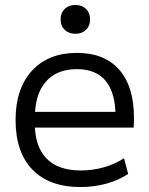

<svg xmlns="http://www.w3.org/2000/svg" viewBox="-20 -743 600 773"><path d="M304 10Q178.7 10 110.7 -60Q42.7 -130 42.7 -260Q42.7 -386 108.5 -458Q174.3 -530 289.7 -530Q400.7 -530 460 -462.3Q519.4 -394.7 519.4 -268.7Q519.4 -258.7 519 -247.6Q518.7 -236.6 518 -229.3H86V-292.7H460L445.3 -272Q445.3 -368.6 406.1 -416.6Q367 -464.6 289.7 -464.6Q208 -464.6 164 -413.5Q120.1 -362.3 120.1 -266.7V-246.7Q120.1 -153.4 167.2 -105Q214.4 -56.7 304.7 -56.7Q353 -56.7 398 -69.4Q443 -82.1 479.3 -106L496 -42.7Q458.4 -17.7 408.9 -3.8Q359.3 10 304 10ZM283.3 -607Q256.7 -607 240.3 -623Q224 -639 224 -665Q224 -691 240.3 -707Q256.7 -723 283.3 -723Q310 -723 326.4 -707Q342.7 -691 342.7 -665Q342.7 -639 326.4 -623Q310 -607 283.3 -607Z"/></svg>

Font: M PLUS 2 Thin
Style: Regular
Weight: 100
Designer: Coji Morishita
Foundry: UNDERFOREST DESIGN
Version: Version 1.001